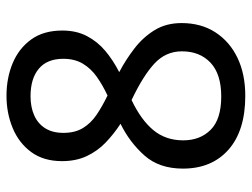

<svg xmlns="http://www.w3.org/2000/svg" viewBox="-112 -653 775 591"><g transform="rotate(-90 275.5 -357.5)"><path d="M276 10Q169 10 110.5 -41.5Q52 -93 52 -182Q52 -255 92.5 -300.5Q133 -346 190 -374Q158 -395 132 -420Q106 -445 90.5 -478Q75 -511 75 -554Q75 -611 103 -649Q131 -687 177 -706Q223 -725 276 -725Q331 -725 376.5 -706Q422 -687 449.5 -649Q477 -611 477 -553Q477 -510 460 -477.5Q443 -445 414.5 -421Q386 -397 349 -378Q387 -358 421.5 -331.5Q456 -305 478 -269.5Q500 -234 500 -186Q500 -126 471.5 -82Q443 -38 393 -14Q343 10 276 10ZM274 -64Q343 -64 378 -97Q413 -130 413 -185Q413 -235 375 -270Q337 -305 263 -340Q202 -311 170.5 -273Q139 -235 139 -181Q139 -129 171.5 -96.5Q204 -64 274 -64ZM277 -414Q309 -429 334.5 -447Q360 -465 375 -490Q390 -515 390 -550Q390 -600 359.5 -625.5Q329 -651 275 -651Q241 -651 215.5 -639.5Q190 -628 176 -605.5Q162 -583 162 -550Q162 -514 177 -489.5Q192 -465 218 -447.5Q244 -430 277 -414Z"/></g></svg>

Font: lkorean15
Style: Book
Weight: 400
Designer: Jelle Bosma - Monotype Design Team
Foundry: Monotype Imaging Inc.
Version: Version 2.003